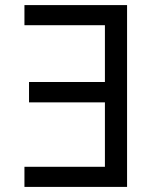

<svg xmlns="http://www.w3.org/2000/svg" viewBox="-20 -734 603 754"><path d="M479 0H76V-79H392V-332H94V-412H392V-635H76V-714H479Z"/></svg>

Font: Noto Sans Mono SemiCondensed
Style: Regular
Weight: 400
Width: 4
Designer: Monotype Design Team
Foundry: Monotype Imaging Inc.
Version: Version 2.010